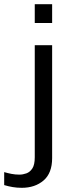

<svg xmlns="http://www.w3.org/2000/svg" viewBox="-98 -720 337 917"><path d="M68 -610V-700H151V-610ZM6 177Q-17 177 -37.5 173.5Q-58 170 -78 164V102Q-61 107 -43 110.5Q-25 114 -5 114Q11 114 28 108Q45 102 56.5 84.5Q68 67 68 31V-504H151V35Q151 107 110 142Q69 177 6 177Z"/></svg>

Font: Special Gothic
Style: Regular
Weight: 400
Designer: Alistair McCready
Foundry: Monolith
Version: Version 1.010; ttfautohint (v1.8.4.7-5d5b)